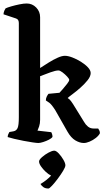

<svg xmlns="http://www.w3.org/2000/svg" viewBox="-23 -820 595 1101"><path d="M197 0Q188 0 164 -3.5Q140 -7 111.5 -12.5Q83 -18 58 -24Q33 -30 21 -34Q21 -42 24.5 -50.5Q28 -59 31 -63L54 -67Q71 -70 78 -86Q85 -102 85 -148V-688Q85 -697 81.5 -704Q78 -711 69 -714L-3 -738Q-2 -750 2 -759Q6 -768 9 -772Q19 -777 41.5 -783.5Q64 -790 88.5 -795Q113 -800 130 -800Q162 -800 184.5 -777Q207 -754 207 -721V-430Q230 -445 256.5 -461.5Q283 -478 307.5 -489Q332 -500 349 -500Q367 -500 392 -490.5Q417 -481 441 -466Q465 -451 481 -434Q497 -417 497 -401Q497 -382 479 -359.5Q461 -337 437 -316Q413 -295 392 -279.5Q371 -264 365 -258Q369 -256 376 -249.5Q383 -243 396 -223L459 -121Q468 -105 481.5 -94Q495 -83 514 -83H540Q543 -79 546.5 -72Q550 -65 550 -56Q543 -42 526.5 -29Q510 -16 491 -8Q472 0 458 0Q434 0 409 -15Q384 -30 364 -65L294 -188Q273 -221 260 -230.5Q247 -240 240 -244Q240 -256 245 -266Q250 -276 255 -282L318 -288Q323 -293 336.5 -308.5Q350 -324 362 -339.5Q374 -355 374 -362Q374 -368 362 -381Q350 -394 335.5 -405Q321 -416 312 -416Q296 -416 265.5 -405Q235 -394 207 -383V-133Q207 -112 201.5 -95.5Q196 -79 192 -71L271 -62Q273 -59 275.5 -51.5Q278 -44 278 -35Q273 -27 257.5 -19Q242 -11 224.5 -5.5Q207 0 197 0ZM255 261Q236 261 225 252.5Q214 244 209 235Q225 226 241 213.5Q257 201 270 187Q255 180 239 165Q223 150 212 134Q201 118 201 106Q201 96 218 81Q235 66 255.5 55Q276 44 288 44Q299 44 314 60Q329 76 340.5 96Q352 116 352 128Q352 138 339 159.5Q326 181 308.5 204.5Q291 228 275.5 244.5Q260 261 255 261Z"/></svg>

Font: Texturina 72pt
Style: Bold
Weight: 700
Designer: Guillermo Torres Carreño
Foundry: Omnibus-Type
Version: Version 1.002; ttfautohint (v1.8.3)